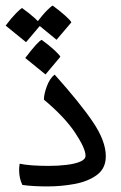

<svg xmlns="http://www.w3.org/2000/svg" viewBox="-32 -670 436 689"><path d="M138.2 -1Q86.4 -1 48.3 -6.3Q36.6 -30.3 36.6 -59.6Q36.6 -70.3 38.6 -82.5Q75.2 -74.7 143.1 -74.7Q176.8 -74.7 207 -78.4Q237.3 -82 256.1 -90.1Q274.9 -98.1 274.9 -111.3Q274.9 -137.2 237.8 -193.4Q200.7 -249.5 125.5 -312.5Q125.5 -331.5 136 -360.1Q146.5 -388.7 164.1 -402.3Q255.9 -299.8 301.8 -231.7Q347.7 -163.6 347.7 -109.4Q347.7 -65.9 316.2 -42.5Q284.7 -19 236.6 -10Q188.5 -1 138.2 -1ZM61.5 -518.6 -11.7 -578.1Q8.8 -605.5 25.4 -622.3Q42 -639.2 47.4 -641.1Q73.7 -622.1 92.5 -605.2Q111.3 -588.4 114.3 -581.1ZM170.9 -527.3 98.1 -586.9Q120.6 -616.7 136.2 -632.3Q151.9 -647.9 157.2 -649.9Q183.1 -630.9 201.9 -614Q220.7 -597.2 224.1 -589.8ZM131.3 -402.8 58.6 -461.9Q105 -522.9 117.7 -526.9Q144 -507.8 162.6 -490.7Q181.2 -473.6 184.6 -466.3Z"/></svg>

Font: Harmattan Medium
Style: Regular
Weight: 500
Designer: George W. Nuss III and SIL International
Foundry: SIL International
Version: Version 4.000